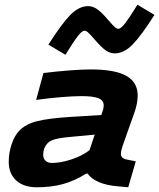

<svg xmlns="http://www.w3.org/2000/svg" viewBox="-20 -784 674 813"><path d="M548 -304 504 -180Q497 -161 494.5 -150.5Q492 -140 492 -133Q492 -122 499 -116Q506 -110 524 -107L555 -101L523 9L479 5Q431 1 398.5 -13Q366 -27 351 -49H345Q296 -18 246.5 -4.5Q197 9 136 9Q80 9 48.5 -20Q17 -49 17 -99Q17 -137 29.5 -174Q42 -211 63 -232Q90 -259 137.5 -271Q185 -283 279 -289L409 -297Q416 -317 417.5 -324Q419 -331 419 -338Q419 -359 397 -368Q375 -377 325 -377Q293 -377 242.5 -373Q192 -369 133 -361L164 -475Q224 -482 275.5 -486Q327 -490 365 -490Q466 -490 514.5 -463Q563 -436 563 -380Q563 -364 559.5 -345Q556 -326 548 -304ZM163 -127Q163 -112 173 -103Q183 -94 200 -94Q237 -94 282.5 -109Q328 -124 359 -148L381 -214L296 -206Q245 -202 219.5 -196Q194 -190 183 -179Q173 -169 168 -156.5Q163 -144 163 -127ZM466 -558Q446 -558 428 -570.5Q410 -583 384 -613Q359 -642 351.5 -648Q344 -654 338 -654Q327 -654 309 -630.5Q291 -607 257 -552L185 -595Q240 -682 277 -720Q314 -758 353 -758Q373 -758 391 -745.5Q409 -733 435 -703Q460 -674 467.5 -668Q475 -662 481 -662Q492 -662 510 -685.5Q528 -709 562 -764L634 -721Q579 -634 542 -596Q505 -558 466 -558Z"/></svg>

Font: Intel One Mono
Style: Bold Italic
Weight: 700
Italic angle: -16°
Monospace: yes
Designer: Fred Shallcrass
Foundry: Frere-Jones Type LLC
Version: Version 1.400;hotconv 1.1.0;makeotfexe 2.6.0;FJTRelease1.4